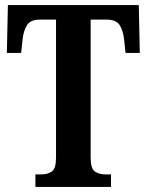

<svg xmlns="http://www.w3.org/2000/svg" viewBox="-20 -734 576 754"><path d="M119 0V-49H141Q167 -49 183.5 -60.5Q200 -72 200 -115V-657H137Q100 -657 86.5 -636Q73 -615 69 -582L63 -526H7L11 -714H525L529 -526H473L467 -582Q463 -615 449.5 -636Q436 -657 399 -657H336V-116Q336 -72 352.5 -60.5Q369 -49 395 -49H416V0Z"/></svg>

Font: Noto Serif Armenian ExtraCondensed
Style: Bold
Weight: 700
Width: 2
Designer: Monotype Design Team
Foundry: Monotype Imaging Inc.
Version: Version 2.008; ttfautohint (v1.8.4.7-5d5b)